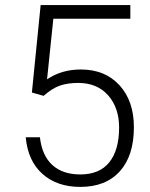

<svg xmlns="http://www.w3.org/2000/svg" viewBox="-20 -731 594 761"><path d="M106.4 -364.3 141.1 -710.9H496.6V-656.7H191.4L166.5 -416.5Q223.6 -455.6 300.3 -455.6Q396.5 -455.6 453.6 -393.1Q510.7 -330.6 510.7 -226.6Q510.7 -114.3 455.1 -52.2Q399.4 9.8 298.3 9.8Q205.6 9.8 147.9 -42Q90.3 -93.8 82 -187H138.2Q146.5 -114.3 187.5 -76.9Q228.5 -39.6 298.3 -39.6Q374.5 -39.6 413.3 -87.9Q452.1 -136.2 452.1 -225.6Q452.1 -303.7 408.7 -353Q365.2 -402.3 290 -402.3Q248.5 -402.3 217.8 -391.8Q187 -381.3 152.8 -351.1Z"/></svg>

Font: SteelSelectRoboto
Style: Regular
Weight: 300
Designer: Google
Version: Version 2.137; 2017